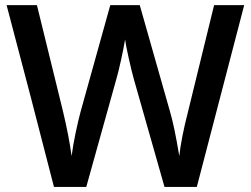

<svg xmlns="http://www.w3.org/2000/svg" viewBox="-20 -734 986 754"><path d="M752.9 0H626L504.9 -425.8Q497.1 -453.6 485.4 -506.1Q473.6 -558.6 471.2 -579.1Q466.3 -547.9 455.3 -498Q444.3 -448.2 437 -423.8L318.8 0H191.9L99.6 -357.4L5.9 -713.9H125L227.1 -297.9Q251 -197.8 261.2 -121.1Q266.6 -162.6 277.3 -213.9Q288.1 -265.1 296.9 -296.9L413.1 -713.9H528.8L647.9 -294.9Q665 -236.8 684.1 -121.1Q691.4 -190.9 719.2 -298.8L820.8 -713.9H939Z"/></svg>

Font: f1_46825          
Style: Regular
Weight: 600
Foundry: Ascender Corporation
Version: Version 1.10